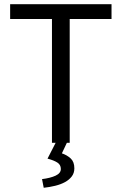

<svg xmlns="http://www.w3.org/2000/svg" viewBox="-20 -676 576 909"><path d="M226 -586H28V-656H508V-586H310V0H226ZM245 -3H298L273 50Q297 58 314.5 74Q332 90 332 121Q332 143 320 159Q308 175 288 186Q268 197 241.5 203.5Q215 210 187 213L179 172Q219 167 243.5 155.5Q268 144 268 124Q268 104 251.5 93.5Q235 83 205 75Z"/></svg>

Font: Myanmar Sanpya
Style: Regular
Weight: 400
Designer: Danh Hong
Foundry: Google Inc.
Version: Version 2.00 November 22, 2015